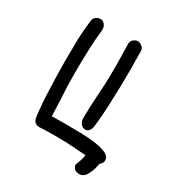

<svg xmlns="http://www.w3.org/2000/svg" viewBox="-144 -587 707 766"><g transform="rotate(30 209.5 -204.5)"><path d="M377 -41Q359.4 -49.8 329.1 -54.7Q298.8 -59.6 260.7 -60.5Q222.7 -61.5 182.6 -61.5Q153.3 -61.5 123 -60.5Q122.1 -94.7 120.1 -136.7Q116.2 -194.3 116.2 -252.9Q116.2 -310.5 118.2 -364.3Q120.1 -417 125 -455.1V-460.9Q125 -475.6 117.2 -484.4Q109.4 -494.1 98.6 -494.1Q87.9 -494.1 78.1 -487.3Q67.4 -480.5 66.4 -462.9Q61.5 -422.9 59.6 -377.9Q58.6 -333 58.6 -284.2Q58.6 -219.7 61.5 -153.3Q63.5 -86.9 70.3 -31.2Q72.3 -14.6 79.1 -6.8Q86.9 1 95.7 1H97.7V2Q138.7 0 182.6 0Q229.5 0 274.4 3.9L317.4 6.8Q313.5 29.3 303.7 52.7Q298.8 62.5 306.6 73.2Q312.5 82 326.2 84Q338.9 86.9 350.6 79.1Q358.4 73.2 361.3 68.4Q372.1 50.8 377.9 30.3Q380.9 18.6 382.8 7.8L387.7 3.9Q395.5 -2.9 395.5 -13.7Q395.5 -31.2 377 -41ZM280.3 -87.9Q288.1 -95.7 290 -111.3Q296.9 -167 298.8 -236.3Q301.8 -304.7 301.8 -376Q301.8 -422.9 300.8 -465.8Q298.8 -478.5 290 -484.4Q280.3 -492.2 269.5 -492.2Q258.8 -490.2 250 -482.4Q244.1 -476.6 242.2 -465.8V-460Q244.1 -404.3 244.1 -344.7Q244.1 -282.2 239.3 -222.7Q235.4 -164.1 235.4 -120.1Q235.4 -101.6 244.1 -90.8Q252.9 -81.1 265.6 -81.1Q273.4 -81.1 280.3 -87.9Z"/></g></svg>

Font: Hi Melody Cyrillic
Style: Regular
Weight: 400
Version: Version 0.90 April 10, 2018